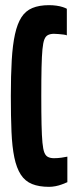

<svg xmlns="http://www.w3.org/2000/svg" viewBox="-20 -716 296 744"><path d="M170 8Q131 8 104 -3Q77 -14 60.5 -39.5Q44 -65 35.5 -106Q27 -147 24.5 -205.5Q22 -264 22 -344Q22 -424 25.5 -483Q29 -542 38 -583Q47 -624 63 -649Q79 -674 105.5 -685Q132 -696 170 -696Q185 -696 199 -694Q213 -692 223.5 -688.5Q234 -685 239 -682V-579Q235 -581 226.5 -582Q218 -583 207.5 -584Q197 -585 189 -585Q176 -585 166.5 -580.5Q157 -576 152 -563.5Q147 -551 144.5 -525Q142 -499 141 -455Q140 -411 140 -344Q140 -277 141 -233Q142 -189 144.5 -163Q147 -137 152 -124.5Q157 -112 166.5 -107.5Q176 -103 189 -103Q204 -103 218 -105Q232 -107 241 -109V-10Q232 -6 220 -1.5Q208 3 195 5.5Q182 8 170 8Z"/></svg>

Font: Saira UltraCondensed ExtraBold
Style: Regular
Weight: 800
Width: 1
Designer: Hector Gatti with collaboration of the Omnibus-Type team
Foundry: Omnibus-Type
Version: Version 1.101